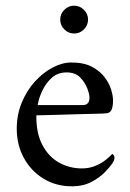

<svg xmlns="http://www.w3.org/2000/svg" viewBox="-20 -648 459 676"><path d="M192 -579Q192 -599 206.5 -613.5Q221 -628 241 -628Q261 -628 275.5 -613.5Q290 -599 290 -579Q290 -559 275.5 -544.5Q261 -530 241 -530Q221 -530 206.5 -544.5Q192 -559 192 -579ZM108 -242Q107 -180 129 -138Q151 -96 188 -75.5Q225 -55 268 -55Q295 -55 317 -64.5Q339 -74 354 -86.5Q369 -99 375 -106Q376 -106 379.5 -102.5Q383 -99 383 -93Q383 -85 377 -75Q368 -61 349 -41.5Q330 -22 301 -7Q272 8 234 8Q177 8 133 -19Q89 -46 64 -92Q39 -138 39 -195Q39 -244 56.5 -286.5Q74 -329 102.5 -360.5Q131 -392 165 -410Q199 -428 231 -428Q275 -428 303.5 -413Q332 -398 348.5 -376Q365 -354 371.5 -332Q378 -310 378 -295Q378 -274 373 -262Q368 -250 354 -249Q345 -248 318.5 -247.5Q292 -247 258 -246Q224 -245 191 -244Q158 -243 135 -242.5Q112 -242 108 -242ZM113 -278H272Q281 -278 287.5 -283Q294 -288 295 -301Q296 -313 288 -335Q280 -357 262.5 -375Q245 -393 215 -393Q184 -393 164 -375.5Q144 -358 132.5 -335.5Q121 -313 116.5 -295.5Q112 -278 113 -278Z"/></svg>

Font: Amiri
Style: Regular
Weight: 400
Designer: Khaled Hosny
Version: Version 0.114